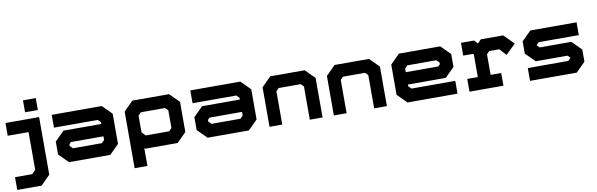

<svg xmlns="http://www.w3.org/2000/svg" viewBox="-82 -1321 6502 2091"><g transform="rotate(-10 3169.0 -275.0)"><path d="M205.5 -618V-750H347V-618ZM-25 200V59H165.5L205.5 18.5V-399H-25V-540H347V97L244 200Z M582.5 0 479.5 -103V-245.5L582.5 -348.5H1001V-368L970.5 -398.5H486.5V-540H1039.5L1142.5 -437V-103L1039.5 0ZM651.5 -141.5H970.5L1001 -172V-212H641.5L620.5 -191V-172Z M1275 189V-437L1378 -540H1784L1887 -437V-103L1784 0H1426L1416.5 -10V189ZM1456.5 -141.5H1715L1745.5 -172V-368L1715 -399H1447L1416.5 -368V-181.5Z M2115 0 2012 -103V-245.5L2115 -348.5H2533.5V-368L2503 -398.5H2019V-540H2572L2675 -437V-103L2572 0ZM2184 -141.5H2503L2533.5 -172V-212H2174L2153 -191V-172Z M2800 0V-437L2903 -540H3283.5L3386.5 -437V0H3245.5V-368L3215 -398.5H2971.5L2941 -368V0Z M3511.5 0V-437L3614.5 -540H3995L4098 -437V0H3957V-368L3926.5 -398.5H3683L3652.5 -368V0Z M4783 -540 4886 -437V-294.5L4783 -191.5H4364.5V-172L4395 -141.5H4879V0H4326L4223 -103V-437L4326 -540ZM4714 -398.5H4395L4364.5 -368V-328H4724L4745 -349V-368Z M5011 1.5V-139.5H5128V-390L5120.5 -397.5H5012V-538.5H5158.5L5192.5 -498.5L5231 -538.5H5478.5L5588 -429L5479 -323L5410 -397H5300L5269.5 -366.5V-139H5386.5V1.5Z M5681 0V-141.5H6129L6158.5 -171L6130 -199.5H5779L5676 -302.5V-437L5779 -540H6290.5V-398.5H5847.5L5818.5 -369.5L5847.5 -340.5H6197.5L6300.5 -237.5V-103L6197.5 0Z"/></g></svg>

Font: Tourney Expanded Black
Style: Regular
Weight: 900
Width: 7
Designer: Tyler Finck
Foundry: Etcetera Type Co
Version: Version 1.010; ttfautohint (v1.8.3)